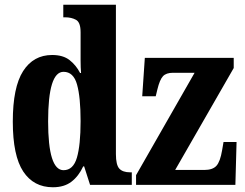

<svg xmlns="http://www.w3.org/2000/svg" viewBox="-20 -780 1033 810"><path d="M203 10Q251 10 281.5 -13.5Q312 -37 331 -78H335L360 0H536V-53H529Q498 -53 483.5 -68.5Q469 -84 469 -130V-760H247V-707H255Q281 -707 300.5 -696.5Q320 -686 320 -644V-583Q320 -554 320 -524.5Q320 -495 322 -472H318Q301 -505 273.5 -526.5Q246 -548 200 -548Q121 -548 77.5 -480Q34 -412 34 -267Q34 -123 78 -56.5Q122 10 203 10ZM248 -62Q183 -62 183 -268Q183 -477 248 -477Q290 -477 305 -423.5Q320 -370 320 -269Q320 -168 304.5 -115Q289 -62 248 -62ZM554 0H973L978 -181H923L917 -146Q909 -98 893 -80.5Q877 -63 842 -63H719L966 -493V-536H591L580 -374H637L644 -403Q654 -444 667.5 -458.5Q681 -473 710 -473H801L554 -41Z"/></svg>

Font: Noto Serif ExtraCondensed Extra
Style: Regular
Weight: 800
Width: 3
Designer: Monotype Design Team
Foundry: Monotype Imaging Inc.
Version: Version 1.002